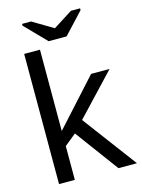

<svg xmlns="http://www.w3.org/2000/svg" viewBox="-130 -958 762 1033"><g transform="rotate(-15 250.5 -442.0)"><path d="M398 0 220 -241 155 -188V0H67V-725H155V-272L387 -528H490L276 -301L501 0ZM312 -757H212L98 -874V-884H148L262 -816H263L370 -884H421V-874Z"/></g></svg>

Font: Libra Sans
Style: Regular
Weight: 400
Foundry: Context Ltd
Version: Version 1.000; ttfautohint (v1.3)